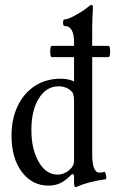

<svg xmlns="http://www.w3.org/2000/svg" viewBox="-20 -746 469 783"><path d="M290 17Q284 17 283 11.5Q282 6 282 -7V-25Q282 -36 277 -36Q272 -36 266 -29Q248 -10 226.5 0.5Q205 11 178 11Q111 11 69 -45Q27 -101 27 -193Q27 -262 52.5 -314.5Q78 -367 123 -396Q168 -425 228 -425Q259 -425 282 -414V-513H191Q187 -513 185.5 -524.5Q184 -536 185.5 -547.5Q187 -559 191 -559H282V-572Q282 -640 244 -640Q237 -640 237 -653.5Q237 -667 244 -667Q255 -667 274.5 -677Q294 -687 312.5 -698.5Q331 -710 337 -716Q349 -726 352 -726Q359 -726 359 -717Q358 -694 357 -675.5Q356 -657 356 -637V-559H423Q427 -559 428.5 -547.5Q430 -536 428.5 -524.5Q427 -513 422 -513H356V-114Q356 -82 363 -62Q370 -42 386 -42Q393 -42 397 -43Q401 -44 405 -45Q408 -46 410.5 -38.5Q413 -31 413.5 -23.5Q414 -16 411 -15Q380 -11 347 -2.5Q314 6 290 17ZM214 -34Q242 -34 264 -54Q282 -69 282 -89V-330Q282 -364 273 -372Q252 -394 219 -394Q169 -394 138.5 -345Q108 -296 108 -216Q108 -137 138 -85.5Q168 -34 214 -34Z"/></svg>

Font: Junicode Two Beta Condensed
Style: Regular
Weight: 400
Width: 3
Designer: Peter S. Baker
Foundry: Briery Creek Software
Version: Version 1.053; ttfautohint (v1.8.4)